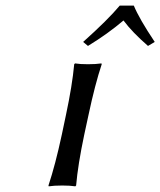

<svg xmlns="http://www.w3.org/2000/svg" viewBox="-20 -658 569 681"><path d="M199.2 -180.2 213.9 -250Q236.3 -355 243.2 -430.2L246.1 -433.1Q263.2 -430.2 292 -430.2Q320.3 -430.2 339.8 -433.1L340.8 -430.2Q316.9 -358.4 293.9 -250L278.8 -180.2Q256.3 -73.7 250 0L247.1 2.9Q229 0 201.2 0Q170.9 0 152.8 2.9L151.9 0Q176.3 -73.7 199.2 -180.2ZM454.6 -638.2Q473.6 -591.8 528.8 -509.3L504.9 -495.1Q449.2 -543.5 418 -585.4Q361.8 -537.6 292 -495.1L274.9 -509.3Q362.8 -587.9 404.8 -638.2Z"/></svg>

Font: Linear Smooth
Style: Italic
Weight: 400
Designer: Philipp H. Poll, Flanker
Foundry: Philipp H. Poll, reworked by Flanker
Version: Version 1.061 | FøM Fix